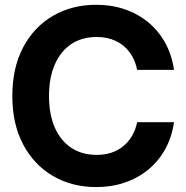

<svg xmlns="http://www.w3.org/2000/svg" viewBox="-20 -759 766 791"><path d="M376.4 11.7Q276.6 11.7 198.4 -33.9Q120.2 -79.5 75.5 -163.7Q30.8 -247.8 30.8 -363.3Q30.8 -479.7 75.4 -564Q120 -648.3 198.3 -693.8Q276.6 -739.3 376.4 -739.3Q440.4 -739.3 495.1 -720.3Q549.7 -701.4 591.9 -666.1Q634.1 -630.9 661.1 -581.5Q688.1 -532.2 696.8 -471.1H545Q536.4 -514.3 513.5 -544.5Q490.5 -574.6 456.3 -590.6Q422 -606.6 378.5 -606.6Q316.6 -606.6 272.7 -576.8Q228.8 -546.9 205.4 -492.4Q181.9 -437.8 181.9 -363.3Q181.9 -289.2 205.2 -234.9Q228.5 -180.6 272.6 -150.8Q316.6 -120.9 378.5 -120.9Q411 -120.9 438.3 -129.8Q465.6 -138.7 487.1 -156.2Q508.7 -173.6 523.5 -198.6Q538.3 -223.6 545.2 -255.5H696.8Q688.1 -194.6 661.1 -145.4Q634.1 -96.1 591.8 -61Q549.5 -25.9 494.9 -7.1Q440.4 11.7 376.4 11.7Z"/></svg>

Font: Inter Khmer Looped
Style: Regular
Weight: 400
Designer: Rasmus Andersson, Sovichet Tep
Foundry: Anagata Design
Version: Version 1.000